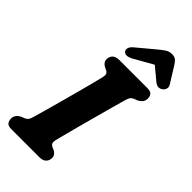

<svg xmlns="http://www.w3.org/2000/svg" viewBox="-284 -1002 1073 1073"><g transform="rotate(45 252.5 -466.0)"><path d="M267.5 -130.5Q264 -114 267.8 -105.8Q271.5 -97.5 281 -92.5L298.5 -85Q324.5 -71.5 324.5 -47.5Q324.5 -26 311 -13Q297.5 0 273 0H50Q24 0 15 -11.5Q6 -23 6 -40.5Q6 -58 15.8 -70Q25.5 -82 38.5 -87.5L57 -95Q69.5 -100 76.2 -108Q83 -116 88.5 -135.5Q96.5 -162.5 108.5 -205.5Q120.5 -248.5 134.5 -299.5Q148.5 -350.5 162.2 -401.8Q176 -453 187.5 -497Q199 -541 205.5 -570Q212 -597.5 191.5 -607L175 -615Q149 -628.5 149 -652.5Q149 -674 162.5 -687Q176 -700 201.5 -700H424Q450.5 -700 459.2 -688.8Q468 -677.5 468 -660Q468 -642 458 -630.2Q448 -618.5 434.5 -612.5L415 -605Q402.5 -599.5 396.5 -592Q390.5 -584.5 385 -566Q376 -535.5 363 -487.8Q350 -440 335 -385.2Q320 -330.5 306.2 -278.5Q292.5 -226.5 282 -186.8Q271.5 -147 267.5 -130.5ZM250.5 -758.5Q209.5 -736 193 -755.5Q185.5 -764 188.5 -777.8Q191.5 -791.5 209 -806.5L308.5 -889.5Q331 -908.5 348.5 -920.2Q366 -932 388 -932Q410.5 -932 422 -920.5Q433.5 -909 445 -889.5L499 -802.5Q508 -788 503.5 -775Q499 -762 489 -755Q464.5 -737 437.5 -758.5L361.5 -821.5Z"/></g></svg>

Font: Fraunces 72pt S100
Style: Bold Italic
Weight: 700
Italic angle: -16°
Version: Version 1.000; ttfautohint (v1.8.3)